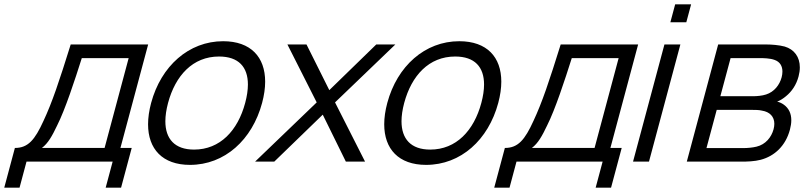

<svg xmlns="http://www.w3.org/2000/svg" viewBox="-78 -745 3724 885"><path d="M-58.4 120H12.1L44.2 0H441.2L409.1 120H480.1L529.1 -63H477.1L604.9 -540H247.9C194.7 -369.5 162.4 -273 122.6 -188C82.7 -100.5 51.6 -63 -9.4 -63ZM115.1 -63C144 -85 162.5 -118.5 185.3 -166.5C222.7 -240.5 266.8 -375.5 299 -477H515L404.1 -63Z M797.6 15C957.6 15 1084.6 -100.5 1130.1 -270.5C1139.5 -305.6 1144.2 -338.5 1144.2 -368.6C1144.2 -481.7 1078.3 -555 950.4 -555C792.4 -555 664.2 -440.5 618.6 -270.5C609.2 -235.3 604.5 -202.3 604.5 -172.1C604.5 -58.6 670.5 15 797.6 15ZM816.5 -55.5C727.3 -55.5 684.2 -104.9 684.2 -186C684.2 -211.3 688.4 -239.6 696.6 -270.5C730.4 -396.5 810.5 -484.5 931.5 -484.5C1022 -484.5 1064.7 -435.9 1064.7 -355.5C1064.7 -330.2 1060.5 -301.7 1052.1 -270.5C1018 -143 936.5 -55.5 816.5 -55.5Z M1097.7 0H1186.2L1409.7 -216.5L1516.2 0H1604.7L1466.3 -273L1744.3 -540H1656.3L1439.9 -329.5L1334.8 -540H1246.8L1381.8 -273Z M1886.1 15C2046.1 15 2173.1 -100.5 2218.6 -270.5C2228 -305.6 2232.7 -338.5 2232.7 -368.6C2232.7 -481.7 2166.8 -555 2038.9 -555C1880.9 -555 1752.7 -440.5 1707.1 -270.5C1697.7 -235.3 1693 -202.3 1693 -172.1C1693 -58.6 1759 15 1886.1 15ZM1905 -55.5C1815.8 -55.5 1772.7 -104.9 1772.7 -186C1772.7 -211.3 1776.9 -239.6 1785.1 -270.5C1818.9 -396.5 1899 -484.5 2020 -484.5C2110.5 -484.5 2153.2 -435.9 2153.2 -355.5C2153.2 -330.2 2149 -301.7 2140.6 -270.5C2106.5 -143 2025 -55.5 1905 -55.5Z M2200.1 120H2270.6L2302.7 0H2699.7L2667.6 120H2738.6L2787.6 -63H2735.6L2863.4 -540H2506.4C2453.2 -369.5 2420.9 -273 2381.1 -188C2341.2 -100.5 2310.1 -63 2249.1 -63ZM2373.6 -63C2402.5 -85 2421 -118.5 2443.8 -166.5C2481.2 -240.5 2525.3 -375.5 2557.5 -477H2773.5L2662.6 -63Z M3012 -642.5H3085.5L3107.6 -725H3034.1ZM2839.9 0H2913.4L3058.1 -540H2984.6Z M3087.7 0H3339.2C3366.2 0 3399.9 -1 3428.4 -8.5C3492.5 -25.5 3543.2 -73 3563 -147C3567.3 -163.1 3569.4 -177.7 3569.4 -190.9C3569.4 -222.6 3557.4 -246.3 3535 -262.5C3525.4 -269.5 3514.2 -274.5 3504.2 -276.5C3517.1 -281.5 3532 -290.5 3544.9 -301.5C3571.8 -323.5 3592.4 -353.5 3602.8 -392.5C3606.8 -407.4 3608.7 -421.4 3608.7 -434.5C3608.7 -482.6 3582.9 -517.5 3538.8 -530.5C3512.7 -537.5 3477.3 -540 3454.8 -540H3232.3ZM3242.4 -301.5 3289.5 -477H3430.5C3438 -477 3471.5 -477 3493.2 -468.5C3517.1 -459.9 3528.5 -440.3 3528.5 -415.3C3528.5 -406.9 3527.3 -397.9 3524.8 -388.5C3515.4 -353.5 3490.8 -321.5 3453.1 -309.5C3435 -303.5 3410.4 -301.5 3393.4 -301.5ZM3178.4 -62.5 3225.6 -238.5H3389.1C3402.1 -238.5 3420.6 -238.5 3434.6 -235C3470 -229.3 3491.2 -207.6 3491.2 -174.3C3491.2 -166.5 3490 -158 3487.6 -149C3477.9 -113 3451.3 -79 3409.1 -69C3390.9 -64.5 3366.4 -62.5 3352.4 -62.5Z"/></svg>

Font: Manrope
Style: RegularItalic
Weight: 400
Italic angle: -15°
Designer: Mikhail Sharanda
Foundry: Mikhail Sharanda
Version: Version 4.502;hotconv 1.0.109;makeotfexe 2.5.65596